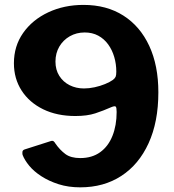

<svg xmlns="http://www.w3.org/2000/svg" viewBox="-20 -771 724 799"><path d="M313.9 8.6Q264.4 8.6 223.8 -4.4Q183.2 -17.4 152.1 -37.6Q120.9 -57.8 101.5 -81.4Q82.1 -105 73.9 -126.7Q72.6 -133 73.4 -139.5Q74.2 -146.1 82.5 -149.1L191.3 -183.9Q199.3 -186.6 203.8 -182.4Q208.4 -178.2 210.7 -173.5Q229.4 -146.8 252 -130Q274.6 -113.2 313.9 -113.2Q363 -113.2 396.8 -137.6Q430.7 -162 448 -205.6Q465.4 -249.2 465.4 -305.1Q465.4 -323.5 461.6 -327.3Q457.8 -331.1 443.3 -325.1Q410.4 -310.5 376.5 -299.3Q342.6 -288.2 293.7 -288.2Q217.3 -288.2 159.6 -316.3Q101.9 -344.5 69.9 -394.2Q37.9 -443.9 37.9 -507.7Q37.9 -579.2 76.3 -633.9Q114.7 -688.6 180.6 -719.6Q246.6 -750.6 327.5 -750.6Q423.9 -750.6 493.7 -706Q563.4 -661.4 601.2 -579.9Q639 -498.3 639 -386.8Q639 -263.7 598.3 -174.9Q557.7 -86.1 484.7 -38.8Q411.8 8.6 313.9 8.6ZM329.3 -402.9Q350.9 -402.9 373.9 -407.9Q396.9 -412.9 417.1 -421.2Q437.4 -429.5 450 -438.6Q458.3 -445.1 461.1 -451.4Q464 -457.7 464 -472.7Q464 -504.7 455.4 -533.9Q446.8 -563.2 430.1 -586.3Q413.3 -609.4 388.7 -622.7Q364.1 -635.9 332.4 -635.9Q298.3 -635.9 270.6 -620.2Q242.9 -604.4 226.8 -577Q210.8 -549.6 210.8 -514.7Q210.8 -480.6 226.7 -455.4Q242.6 -430.2 269.6 -416.5Q296.6 -402.9 329.3 -402.9Z"/></svg>

Font: Libre Franklin Thin
Style: Regular
Weight: 100
Designer: Pablo Impallari, Rodrigo Fuenzalida, Nhung Nguyen
Foundry: Impallari Type
Version: Version 3.000